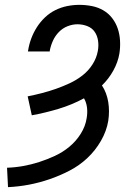

<svg xmlns="http://www.w3.org/2000/svg" viewBox="-20 -763 540 791"><path d="M13 8 9 -72Q42 -73 75.5 -79Q109 -85 141.5 -95.5Q174 -106 206.5 -121Q239 -136 266.5 -159Q294 -182 313 -212.5Q332 -243 337 -276Q341 -298 338.5 -319.5Q336 -341 326 -358Q276 -331 221 -314.5Q166 -298 111 -288L94 -366Q124 -372 153 -379.5Q182 -387 210.5 -397Q239 -407 267 -420Q295 -433 319.5 -452Q344 -471 361 -497.5Q378 -524 383 -553Q387 -574 384 -595Q381 -616 370 -632Q359 -648 339.5 -655.5Q320 -663 299 -663Q279 -663 258.5 -655Q238 -647 222.5 -631Q207 -615 198 -595Q189 -575 185 -554V-551H95L96 -556Q100 -581 109 -605Q118 -629 132 -651Q146 -673 165.5 -691.5Q185 -710 208.5 -721.5Q232 -733 257 -738Q282 -743 307 -743Q333 -743 358.5 -738Q384 -733 405.5 -720.5Q427 -708 442 -688.5Q457 -669 465 -645.5Q473 -622 474.5 -595.5Q476 -569 472 -543Q466 -507 447 -472.5Q428 -438 400 -411Q410 -396 416.5 -378.5Q423 -361 426 -342.5Q429 -324 429 -304.5Q429 -285 426 -265Q419 -223 396 -183Q373 -143 340 -112Q307 -81 266.5 -60Q226 -39 183.5 -24.5Q141 -10 98.5 -2Q56 6 13 8Z"/></svg>

Font: Iosevka Term Curly Medium
Style: Italic
Weight: 500
Italic angle: -9°
Designer: Belleve Invis
Foundry: Belleve Invis
Version: Version 32.3.0